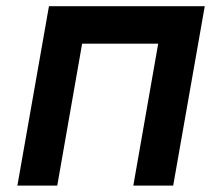

<svg xmlns="http://www.w3.org/2000/svg" viewBox="-20 -582 674 602"><path d="M523 0H398L476 -445H237.5L159.5 0H34.5L133.5 -562.5H622Z"/></svg>

Font: Russisch Sans
Style: Bold Italic
Weight: 700
Italic angle: -10°
Designer: Michael Sharanda (font) & Cristiano Sobral (main changes)
Foundry: Michael Sharanda
Version: Version 2.00;September 8, 2020;FontCreator 13.0.0.2681 64-bi